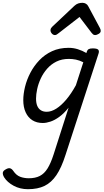

<svg xmlns="http://www.w3.org/2000/svg" viewBox="-123 -860 741 1369"><path d="M76 489Q20 489 -25.5 464.5Q-71 440 -93 405Q-104 387 -103 372.5Q-102 358 -81 347Q-64 337 -51.5 340Q-39 343 -28 359Q-7 390 21 400.5Q49 411 83 411Q129 411 161 394.5Q193 378 216 341Q239 304 259 242L366 -92Q333 -51 300 -27Q267 -3 237 7Q207 17 182 17Q139 17 108 -2.5Q77 -22 60 -59Q43 -96 43 -146Q43 -190 55.5 -241Q68 -292 93.5 -341Q119 -390 157.5 -430.5Q196 -471 248 -495Q300 -519 367 -519Q400 -519 432 -509Q464 -499 493 -482L494 -485Q499 -504 509 -509.5Q519 -515 538 -515Q569 -515 577.5 -505.5Q586 -496 579 -476L344 245Q315 336 279 389Q243 442 194.5 465.5Q146 489 76 489ZM210 -63Q243 -63 278.5 -85.5Q314 -108 349.5 -150Q385 -192 418 -252L471 -416Q443 -430 418 -435Q393 -440 368 -440Q318 -440 279.5 -421Q241 -402 213 -370Q185 -338 167.5 -300Q150 -262 142 -224.5Q134 -187 134 -157Q134 -126 142.5 -105.5Q151 -85 168 -74Q185 -63 210 -63ZM269 -610Q256 -610 246.5 -621Q237 -632 237 -644Q237 -653 241 -659Q245 -665 249 -669L407 -818Q421 -831 435 -835.5Q449 -840 465 -840Q478 -840 489.5 -833.5Q501 -827 507 -814L589 -661Q593 -654 594 -649Q595 -644 595 -639Q595 -627 580.5 -618.5Q566 -610 556 -610Q546 -610 540.5 -615Q535 -620 530 -626L444 -739L297 -625Q291 -621 284 -615.5Q277 -610 269 -610Z"/></svg>

Font: Playwrite NO
Style: Regular
Weight: 400
Designer: Veronika Burian, José Scaglione
Foundry: TypeTogether
Version: Version 1.002